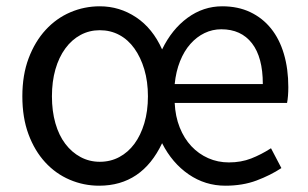

<svg xmlns="http://www.w3.org/2000/svg" viewBox="-20 -577 977 610"><path d="M295 13Q246 13 201.5 -6Q157 -25 123.5 -61.5Q90 -98 70.5 -150.5Q51 -203 51 -271Q51 -339 71 -392Q91 -445 125 -482Q159 -519 203.5 -538Q248 -557 297 -557Q360 -557 412.5 -522Q465 -487 495 -420Q526 -484 576 -520.5Q626 -557 686 -557Q736 -557 775 -538.5Q814 -520 841 -486.5Q868 -453 882 -405.5Q896 -358 896 -300Q896 -286 895 -273Q894 -260 892 -250H535Q537 -207 551 -172Q565 -137 588 -112.5Q611 -88 641.5 -74.5Q672 -61 707 -61Q746 -61 778 -73.5Q810 -86 841 -106L874 -43Q839 -20 795 -3.5Q751 13 696 13Q632 13 579.5 -23Q527 -59 495 -122Q431 13 295 13ZM297 -63Q331 -63 359 -78Q387 -93 407 -120Q427 -147 438.5 -185.5Q450 -224 450 -271Q450 -318 438.5 -356.5Q427 -395 407 -423Q387 -451 359 -466Q331 -481 297 -481Q264 -481 236 -466Q208 -451 187.5 -423Q167 -395 156 -356.5Q145 -318 145 -271Q145 -224 156 -185.5Q167 -147 187.5 -120Q208 -93 236 -78Q264 -63 297 -63ZM815 -310Q815 -395 780.5 -439.5Q746 -484 683 -484Q655 -484 630 -472Q605 -460 585 -437.5Q565 -415 552 -382.5Q539 -350 535 -310Z"/></svg>

Font: SpoqaHanSans-Regular
Style: Regular
Weight: 400
Designer: [Spoqa Han Sans] Dong-huui Kim \uAE40 \uB3D9 \uD718  Younghwa Kang \uAC15 \uC601 \uD654  [Noto Sans] Ryoko NISHIZUKA \u8
Foundry: Spoqa (http://www.spoqa-han-sans.com)
Version: Version 2.000